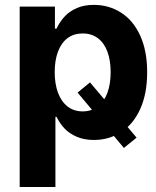

<svg xmlns="http://www.w3.org/2000/svg" viewBox="-20 -557 629 776"><path d="M532 -0.7 480.7 40.9 293.6 -182.8 343.8 -224ZM59.6 -530.4H202V-441.4H208.6Q209.8 -443.8 210.5 -445.4Q211.2 -447 212.4 -449.3Q225.2 -473.7 243.7 -492.8Q262.2 -512 291.2 -524.7Q320.2 -537.3 359.5 -537.3Q419.6 -537.3 468.7 -506.3Q517.8 -475.4 546.3 -413.8Q574.8 -352.2 574.8 -264.6Q574.8 -178.6 546.9 -116.8Q519 -55.1 469.9 -23.2Q420.9 8.7 359.4 8.7Q319.8 8.7 290.3 -4.2Q260.8 -17.1 242 -36.5Q223.1 -56 210.3 -81.4Q209.8 -82.3 209.4 -83Q208.9 -83.7 208.6 -84.6H204V198.9H59.6ZM314.1 -106.8Q350 -106.8 375.7 -126.8Q401.3 -146.8 414.3 -182.4Q427.2 -218 427.2 -265.2Q427.2 -312.1 414.4 -347.4Q401.6 -382.8 376 -402.3Q350.3 -421.8 314.1 -421.8Q278.3 -421.8 253 -402.9Q227.8 -384 214.4 -348.5Q201.1 -313.1 201.1 -265.2Q201.1 -217.6 214.6 -181.7Q228.1 -145.9 253.4 -126.4Q278.8 -106.8 314.1 -106.8Z"/></svg>

Font: Pretendard Variable
Style: Regular
Weight: 400
Designer: Base glyphs from Inter by Rasmus Andersson; Hangul glyphs from Noto Sans CJK(Source Han Sans) by Jang Soo-young and Kang
Foundry: Kil Hyung-jin
Version: Version 1.100;FEAKit 1.0